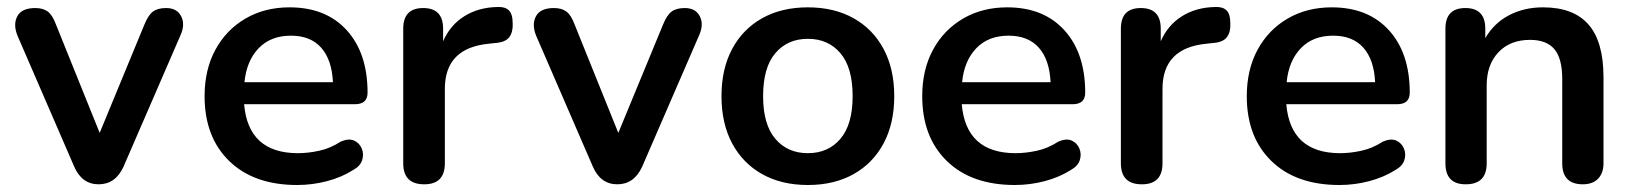

<svg xmlns="http://www.w3.org/2000/svg" viewBox="-20 -519 4669 549"><path d="M262 8Q214 8 192 -43L30 -417Q17 -449 29.5 -472.5Q42 -496 81 -496Q103 -496 116.5 -486Q130 -476 140 -449L265 -139L393 -449Q404 -476 417.5 -486Q431 -496 455 -496Q486 -496 498 -472.5Q510 -449 496 -418L333 -42Q310 8 262 8Z M830 10Q706 10 635.5 -58.5Q565 -127 565 -244Q565 -320 596 -377Q627 -434 682 -466Q737 -498 808 -498Q912 -498 971.5 -432.5Q1031 -367 1031 -254Q1031 -221 995 -221H678Q690 -81 832 -81Q861 -81 893 -88Q925 -95 954 -114Q977 -124 992.5 -117Q1008 -110 1014.5 -94Q1021 -78 1015.5 -61Q1010 -44 990 -33Q957 -12 915 -1Q873 10 830 10ZM679 -284H932Q929 -348 898.5 -382.5Q868 -417 812 -417Q754 -417 719.5 -381Q685 -345 679 -284Z M1193 8Q1133 8 1133 -52V-437Q1133 -496 1190 -496Q1247 -496 1247 -437V-401Q1267 -447 1307.5 -472.5Q1348 -498 1403 -499Q1424 -500 1435 -489.5Q1446 -479 1446 -451Q1447 -427 1436 -412.5Q1425 -398 1396 -396L1378 -394Q1252 -382 1252 -265V-52Q1252 8 1193 8Z M1745 8Q1697 8 1675 -43L1513 -417Q1500 -449 1512.5 -472.5Q1525 -496 1564 -496Q1586 -496 1599.5 -486Q1613 -476 1623 -449L1748 -139L1876 -449Q1887 -476 1900.5 -486Q1914 -496 1938 -496Q1969 -496 1981 -472.5Q1993 -449 1979 -418L1816 -42Q1793 8 1745 8Z M2290 10Q2215 10 2159.5 -21Q2104 -52 2073.5 -109Q2043 -166 2043 -244Q2043 -322 2073.5 -379Q2104 -436 2159.5 -467Q2215 -498 2290 -498Q2365 -498 2420.5 -467Q2476 -436 2506.5 -379Q2537 -322 2537 -244Q2537 -166 2506.5 -109Q2476 -52 2420.5 -21Q2365 10 2290 10ZM2290 -81Q2348 -81 2383 -122Q2418 -163 2418 -244Q2418 -326 2383 -367Q2348 -408 2290 -408Q2232 -408 2197 -367Q2162 -326 2162 -244Q2162 -163 2197 -122Q2232 -81 2290 -81Z M2882 10Q2758 10 2687.5 -58.5Q2617 -127 2617 -244Q2617 -320 2648 -377Q2679 -434 2734 -466Q2789 -498 2860 -498Q2964 -498 3023.5 -432.5Q3083 -367 3083 -254Q3083 -221 3047 -221H2730Q2742 -81 2884 -81Q2913 -81 2945 -88Q2977 -95 3006 -114Q3029 -124 3044.5 -117Q3060 -110 3066.5 -94Q3073 -78 3067.5 -61Q3062 -44 3042 -33Q3009 -12 2967 -1Q2925 10 2882 10ZM2731 -284H2984Q2981 -348 2950.5 -382.5Q2920 -417 2864 -417Q2806 -417 2771.5 -381Q2737 -345 2731 -284Z M3245 8Q3185 8 3185 -52V-437Q3185 -496 3242 -496Q3299 -496 3299 -437V-401Q3319 -447 3359.5 -472.5Q3400 -498 3455 -499Q3476 -500 3487 -489.5Q3498 -479 3498 -451Q3499 -427 3488 -412.5Q3477 -398 3448 -396L3430 -394Q3304 -382 3304 -265V-52Q3304 8 3245 8Z M3810 10Q3686 10 3615.5 -58.5Q3545 -127 3545 -244Q3545 -320 3576 -377Q3607 -434 3662 -466Q3717 -498 3788 -498Q3892 -498 3951.5 -432.5Q4011 -367 4011 -254Q4011 -221 3975 -221H3658Q3670 -81 3812 -81Q3841 -81 3873 -88Q3905 -95 3934 -114Q3957 -124 3972.5 -117Q3988 -110 3994.5 -94Q4001 -78 3995.5 -61Q3990 -44 3970 -33Q3937 -12 3895 -1Q3853 10 3810 10ZM3659 -284H3912Q3909 -348 3878.5 -382.5Q3848 -417 3792 -417Q3734 -417 3699.5 -381Q3665 -345 3659 -284Z M4171 8Q4113 8 4113 -52V-437Q4113 -496 4170 -496Q4227 -496 4227 -437V-410Q4252 -453 4295 -475.5Q4338 -498 4392 -498Q4479 -498 4522 -449Q4565 -400 4565 -298V-52Q4565 -24 4549.5 -8Q4534 8 4506 8Q4447 8 4447 -52V-293Q4447 -352 4424.5 -378.5Q4402 -405 4355 -405Q4298 -405 4264.5 -369.5Q4231 -334 4231 -275V-52Q4231 8 4171 8Z"/></svg>

Font: Chiron GoRound TC M
Style: Regular
Weight: 500
Designer: Ryoko NISHIZUKA 西塚涼子 (kana, bopomofo & ideographs); Paul D. Hunt (Latin, Greek & Cyrillic); Sandoll Communications 산돌커뮤니
Foundry: Adobe
Version: Version 1.000;hotconv 1.1.1;makeotfexe 2.6.0